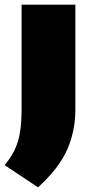

<svg xmlns="http://www.w3.org/2000/svg" viewBox="-35 -570 403 828"><path d="M129 238 -15 142Q26.5 92.5 42.2 39.8Q58 -13 58 -90V-550H290V-98Q290 -4.5 254.5 75.8Q219 156 129 238Z"/></svg>

Font: Encode Sans Expanded Black
Style: Regular
Weight: 900
Width: 7
Designer: Multiple Designers
Foundry: Impallari Type
Version: Version 3.000; ttfautohint (v1.8.3) -l 8 -r 50 -G 200 -x 14 